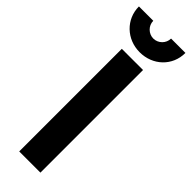

<svg xmlns="http://www.w3.org/2000/svg" viewBox="-278 -816 827 827"><g transform="rotate(45 135.5 -403.0)"><path d="M135.4 -668.8C215.3 -668.8 277.1 -727.1 277.1 -806.2H189.6C189.6 -776.4 164.6 -752.1 135.4 -752.1C106.2 -752.1 81.2 -776.4 81.2 -806.2H-6.2C-6.2 -728.5 56.2 -668.8 135.4 -668.8ZM70.8 0H200V-625H70.8Z"/></g></svg>

Font: Afacad
Style: Bold
Weight: 700
Designer: Kristian Moeller
Foundry: Dicotype
Version: Version 1.000